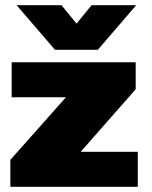

<svg xmlns="http://www.w3.org/2000/svg" viewBox="-20 -720 585 740"><path d="M44 -700H217L275 -629L333 -700H505L357 -528H192ZM20 -104 234 -345H25V-480H503V-376L291 -135H511V0H20Z"/></svg>

Font: Prompt ExtraBold
Style: Regular
Weight: 800
Designer: Katatrad Team
Foundry: CadsonDemak
Version: Version 1.000